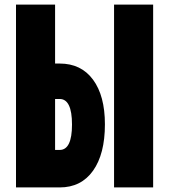

<svg xmlns="http://www.w3.org/2000/svg" viewBox="-20 -820 740 840"><path d="M50 -800H221V-542H241Q335 -542 387 -471.5Q439 -401 439 -276Q439 -146 387 -73Q335 0 241 0H50ZM479 -800H650V0H479ZM221 -387V-164H241Q295 -164 295 -275Q295 -387 241 -387Z"/></svg>

Font: Martian Mono ExtraBold
Style: Regular
Weight: 800
Monospace: yes
Designer: Roman Shamin
Foundry: Evil Martians
Version: Version 1.000; ttfautohint (v1.8.4.7-5d5b)